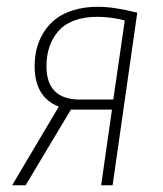

<svg xmlns="http://www.w3.org/2000/svg" viewBox="-20 -551 484 571"><path d="M271 -530.8Q319.8 -530.8 388.2 -513.2L314.9 0H280.8L313 -225.1H190.9L56.2 0H16.1L154.8 -233.9Q83 -262.2 83 -354Q83 -381.8 89.4 -407Q95.7 -432.1 110.1 -455.1Q124.5 -478 145.8 -494.6Q167 -511.2 199.2 -521Q231.4 -530.8 271 -530.8ZM118.2 -354Q118.2 -254.9 217.8 -254.9H316.9L351.1 -490.2Q309.1 -501 269 -501Q229 -501 199 -489.3Q168.9 -477.5 151.9 -456.5Q134.8 -435.5 126.5 -410.2Q118.2 -384.8 118.2 -354Z"/></svg>

Font: Fira Sans Compressed UltraLight
Style: Italic
Weight: 200
Width: 3
Italic angle: -8°
Designer: Carrois Corporate & Edenspiekermann AG
Foundry: Carrois Corporate GbR & Edenspiekermann AG
Version: Version 4.203;PS 004.203;hotconv 1.0.88;makeotf.lib2.5.64775